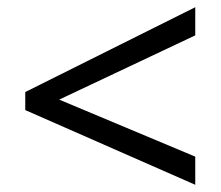

<svg xmlns="http://www.w3.org/2000/svg" viewBox="-20 -628 612 532"><path d="M521 -116 50 -323V-373L521 -608V-530L144 -352L521 -194Z"/></svg>

Font: Noto Sans Tifinagh Air
Style: Regular
Weight: 400
Designer: JamraPatel
Foundry: JamraPatel LLC
Version: Version 2.006; ttfautohint (v1.8.4.7-5d5b)